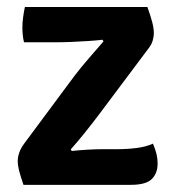

<svg xmlns="http://www.w3.org/2000/svg" viewBox="-20 -516 488 536"><path d="M188.5 -305Q206.5 -328.5 228.8 -354.2Q251 -380 269 -400.5L266 -405Q249.5 -403 226.8 -401.5Q204 -400 180.5 -399Q157 -398 137.5 -398H47Q44.5 -408 43.5 -419Q42.5 -430 42.5 -438.5Q42.5 -452.5 44.5 -467.5Q46.5 -482.5 49.5 -496.5H391.5Q400.5 -471.5 405 -454Q409.5 -436.5 409.5 -423Q409.5 -413.5 406.2 -402.5Q403 -391.5 395.5 -382L253.5 -192.5Q236.5 -170 216.2 -144.8Q196 -119.5 177.5 -99L180.5 -94.5Q203 -97 225.2 -98.2Q247.5 -99.5 265.5 -99.5H306.5Q335 -99.5 361 -102.8Q387 -106 407 -115Q414 -98.5 417 -85.8Q420 -73 420 -59.5Q420 -32.5 403.8 -16.2Q387.5 0 345.5 0H45.5Q37 -25 33.2 -39.8Q29.5 -54.5 29.5 -66.5Q29.5 -77.5 33.8 -90Q38 -102.5 48.5 -116.5Z"/></svg>

Font: Signika SemiBold
Style: Regular
Weight: 600
Designer: Anna Giedry
Foundry: Anna Giedry
Version: Version 2.001